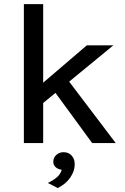

<svg xmlns="http://www.w3.org/2000/svg" viewBox="-20 -704 616 945"><path d="M97.5 0V-683.5H192.5V0ZM179 -285.5 407.5 -481H538L179 -186ZM433.5 0 210.5 -305 303.5 -324.5 549.5 0ZM264 221.5 215.5 196.5Q241.5 184 259.5 168.8Q277.5 153.5 284 131.5Q265.5 129.5 253.2 118.2Q241 107 242.5 88.5Q243.5 70.5 258 57.8Q272.5 45 293 45Q318.5 45 334 63.2Q349.5 81.5 347.5 110Q346.5 140 325 171Q303.5 202 264 221.5Z"/></svg>

Font: Karla Medium
Style: Regular
Weight: 500
Designer: Jonathan Pinhorn
Version: Version 2.001